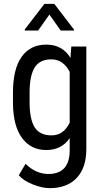

<svg xmlns="http://www.w3.org/2000/svg" viewBox="-20 -770 533 998"><path d="M133.8 -238.8Q133.8 -150.4 160.2 -108.4Q186.5 -66.4 248 -66.4Q310.1 -66.4 342.3 -132.3V-396.5Q308.6 -461.4 248 -461.4Q187.5 -461.9 160.6 -419.9Q134.3 -377.9 133.8 -291.5ZM47.4 -288.1Q47.4 -411.1 92.3 -474.6Q137.2 -538.1 220.7 -538.1Q304.2 -538.1 346.2 -469.2L350.6 -528.3H428.7V4.9Q428.7 102.5 378.4 155.3Q328.1 208 238.3 208Q199.2 208 150.4 188.5Q101.6 168.9 77.6 141.1L112.8 81.5Q166.5 134.3 231.4 134.3Q339.4 134.3 342.3 16.6V-52.2Q300.3 9.8 220.7 9.8Q141.1 9.8 95.2 -51.8Q49.3 -113.3 47.4 -229.5ZM364.7 -611.3H295.4L236.8 -694.3L178.2 -611.3H108.9V-617.2L210.9 -750H262.2L364.7 -616.2Z"/></svg>

Font: RobotoCondensed-Regular
Style: Regular
Weight: 400
Designer: Google
Version: Version 2.001201; 2014